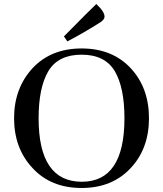

<svg xmlns="http://www.w3.org/2000/svg" viewBox="-20 -924 811 955"><path d="M386 11Q538 11 630 -88Q721 -185 721 -336Q721 -487 630 -585Q538 -683 386 -683Q234 -683 142 -585Q50 -485 50 -336Q50 -186 142 -88Q233 11 386 11ZM551 -570Q599 -488 599 -336Q599 -20 387 -20Q172 -20 172 -336Q172 -489 221 -571Q270 -652 386 -652Q502 -652 551 -570ZM482 -815Q500 -828 500 -841Q500 -866 459 -904Q434 -881 298 -743L315 -718Q394 -759 482 -815Z"/></svg>

Font: Rufina
Style: Regular
Weight: 400
Designer: Martin Sommaruga
Foundry: Martin Sommaruga
Version: Version